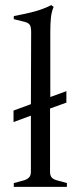

<svg xmlns="http://www.w3.org/2000/svg" viewBox="-20 -732 311 752"><path d="M242 -15V0H34V-15L75 -26Q89 -31 95 -38.5Q101 -46 101 -60V-279L33 -254V-299L101 -324L102 -606Q102 -626 97 -634Q92 -642 78 -646L34 -657V-669Q82 -678 115.5 -687Q149 -696 181 -712L190 -705Q182 -686 179.5 -663.5Q177 -641 177 -605V-352L240 -375V-330L176 -307V-59Q176 -45 182 -37.5Q188 -30 202 -26Z"/></svg>

Font: Ibarra Real Nova
Style: Regular
Weight: 400
Designer: Jose Maria Ribagorda & Octavio Pardo
Foundry: Jose Maria Ribagorda
Version: Version 1.014